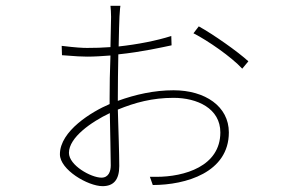

<svg xmlns="http://www.w3.org/2000/svg" viewBox="-20 -604 996 657"><path d="M327.1 3.9C291.9 3.9 215.9 -38 215.9 -81C215.9 -133.9 293 -187.1 355.8 -217C356.9 -149.1 359 -73.2 359 -38C359 -18.1 351.9 3.9 327.1 3.9ZM383.2 -271C383.2 -313.9 383.9 -366.8 384.9 -418C464.8 -426.1 538 -442.8 567.1 -448.9L566.1 -480.8C516 -464.8 451 -452.1 386 -445C387.1 -491.8 387.8 -532 388.8 -546.9C389.9 -556.8 389.9 -571 392 -584.2H358C359 -574.2 360.1 -560 360.1 -546.2C360.1 -531.2 359 -489.7 358 -442.8C331 -440.7 304 -440 278.1 -440C263.1 -440 240.1 -441.1 191.1 -447.1L192.1 -415.1C242.2 -411.2 258.9 -410.2 278.1 -410.2C302.9 -410.2 329.9 -411.9 358 -414.1C355.8 -362.9 355.1 -308.2 355.1 -268.1V-247.9C294 -221.9 185 -155.9 185 -76C185 -23.1 280.9 33 331 33C367.9 33 388.1 12.1 388.1 -35.9C388.1 -76.7 385.3 -158 383.2 -229C442.1 -253.2 501.8 -269.2 573.9 -269.2C654.8 -269.2 734 -233 734 -150.9C734 -34.8 610.8 1.1 514.9 1.1H492.9L502.8 29.1C615.8 29.1 763.1 -13.8 763.1 -150.9C763.1 -240.1 681.8 -295.1 573.9 -295.1C507.8 -295.1 444.2 -280.9 383.2 -258.9ZM642 -490.1C691.1 -465.2 772 -409.1 808.9 -369L829.9 -394.2C794 -427.2 709.2 -486.9 660.2 -513.8Z"/></svg>

Font: Karasuma Gothic
Style: Thin
Weight: 200
Designer: Rasmus Andersson / Ryoko Ishizuka
Foundry: rsms
Version: Version 1.00